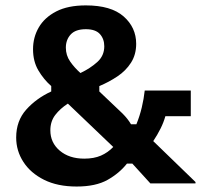

<svg xmlns="http://www.w3.org/2000/svg" viewBox="-20 -680 755 712"><path d="M264.2 11.7Q193.3 11.7 143.3 -13.3Q93.3 -38.3 66.7 -79.6Q40 -120.8 40 -170Q40 -231.7 77.1 -273.3Q114.2 -315 170 -340.8V-360.8Q141.7 -385.8 122.1 -419.2Q102.5 -452.5 102.5 -497.5Q102.5 -541.7 123.8 -578.3Q145 -615 188.3 -637.5Q231.7 -660 298.3 -660Q391.7 -660 438.3 -619.2Q485 -578.3 485 -517.5Q485 -477.5 465.8 -447.5Q446.7 -417.5 415.4 -396.7Q384.2 -375.8 348.3 -360.8V-340.8L434.2 -259.2Q444.2 -249.2 452.1 -239.2Q460 -229.2 465.8 -219.2H485.8Q498.3 -250 505.8 -281.7Q513.3 -313.3 516.7 -344.2H687.5V-249.2H593.3Q586.7 -225.8 575.4 -203.3Q564.2 -180.8 548.3 -156.7L705 -5V0H537.5L470.8 -73.3H450.8Q422.5 -37.5 378.8 -12.9Q335 11.7 264.2 11.7ZM292.5 -91.7Q328.3 -91.7 354.2 -102.9Q380 -114.2 400 -135L231.7 -295.8Q203.3 -277.5 185 -253.8Q166.7 -230 166.7 -196.7Q166.7 -150.8 201.7 -121.2Q236.7 -91.7 292.5 -91.7ZM278.3 -409.2Q315 -426.7 340.8 -450Q366.7 -473.3 366.7 -508.3Q366.7 -535.8 350.4 -553.8Q334.2 -571.7 298.3 -571.7Q260 -571.7 242.1 -552.1Q224.2 -532.5 224.2 -503.3Q224.2 -475 240 -452.1Q255.8 -429.2 278.3 -409.2Z"/></svg>

Font: Familjen Grotesk Variable
Style: Regular
Weight: 400
Designer: Anders Wikstroem, Jonas Baeckman, Matilda Gysing, Kristian Moeller
Foundry: Familjen STHLM AB
Version: Version 2.000